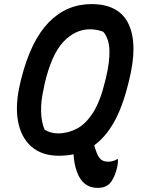

<svg xmlns="http://www.w3.org/2000/svg" viewBox="-20 -740 690 937"><path d="M426 -720Q563 -720 608.5 -620.5Q654 -521 609 -344L604 -324Q576 -213 535 -141.5Q494 -70 440 -31Q445 -13 451 3Q460 28 473 38.5Q486 49 508 49Q532 49 551 37H556Q556 50 554 63.5Q552 77 548 91Q536 133 515 156Q494 177 457 177Q384 177 356 100Q348 78 344 56.5Q340 35 339 13Q305 20 266 20Q185 20 134 -24Q83 -68 68 -148Q53 -228 79 -336L84 -357Q131 -542 218 -631Q305 -720 426 -720ZM194 -311Q179 -248 180.5 -195.5Q182 -143 198 -107Q212 -98 229 -93.5Q246 -89 263 -89Q311 -89 355 -112Q399 -135 434.5 -191Q470 -247 493 -344L497 -360Q516 -439 514 -495.5Q512 -552 484 -585Q471 -590 455 -593.5Q439 -597 419 -597Q347 -597 289 -535.5Q231 -474 197 -328Z"/></svg>

Font: Recursive Sn Csl St SmB
Style: Italic
Weight: 600
Italic angle: -15°
Version: Version 1.079;hotconv 1.0.112;makeotfexe 2.5.65598; ttfautoh